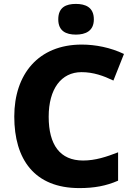

<svg xmlns="http://www.w3.org/2000/svg" viewBox="-20 -952 685 982"><path d="M368 -932C318 -932 278 -915 278 -853C278 -793 318 -775 368 -775C417 -775 460 -793 460 -853C460 -915 417 -932 368 -932ZM397 -583C458 -583 510 -564 560 -540L614 -676C545 -709 468 -724 398 -724C176 -724 53 -572 53 -356C53 -137 156 10 386 10C461 10 523 -1 584 -28V-173C525 -150 468 -131 405 -131C287 -131 229 -211 229 -355C229 -497 293 -583 397 -583Z"/></svg>

Font: Noto Sans Lao ExtraBold
Style: Regular
Weight: 800
Designer: Monotype Design Team
Foundry: Monotype Imaging Inc.
Version: Version 2.003